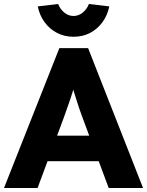

<svg xmlns="http://www.w3.org/2000/svg" viewBox="-21 -941 736 961"><path d="M-1 0 276 -700H420L695 0H523L391 -355Q383 -376 375 -400Q367 -424 359 -449.5Q351 -475 343.5 -499.5Q336 -524 331 -545L361 -546Q355 -521 347.5 -497Q340 -473 332.5 -449.5Q325 -426 316 -402.5Q307 -379 299 -354L167 0ZM131 -134 184 -262H506L558 -134ZM168 -909 270 -921Q280 -895 301 -878Q322 -861 347 -861Q372 -861 393 -878Q414 -895 424 -921L526 -909Q517 -864 491.5 -829.5Q466 -795 429.5 -776Q393 -757 347 -757Q302 -757 265 -776Q228 -795 202.5 -829.5Q177 -864 168 -909Z"/></svg>

Font: Mach
Style: Bold
Weight: 700
Version: Version 1.002